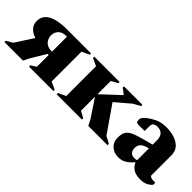

<svg xmlns="http://www.w3.org/2000/svg" viewBox="64 -1059 1659 1659"><g transform="rotate(45 893.0 -230.0)"><path d="M305 0V-16L354 -48V-192H341L257 -52L231 0H5V-16L63 -50L169 -214Q126 -227 99.5 -255.5Q73 -284 73 -325Q73 -374 102.5 -403.5Q132 -433 185 -446.5Q238 -460 309 -460H603V-444L534 -412V-48L603 -16V0ZM348 -232H354V-415H348Q298 -415 273 -389.5Q248 -364 248 -325Q248 -288 273 -260Q298 -232 348 -232Z M1029 0 1003 -52 892 -220V-48L952 -16V0H643V-16L712 -48V-412L643 -444V-460H952V-444L892 -412V-250L1055 -402V-408L1006 -444V-460H1231V-444L1167 -409L1032 -294L1201 -50L1265 -16V0Z M1403 9Q1370 9 1341.5 -5Q1313 -19 1296 -46.5Q1279 -74 1280 -113Q1281 -152 1293.5 -176.5Q1306 -201 1341 -218.5Q1376 -236 1443 -254L1537 -279V-333Q1537 -374 1517 -396Q1497 -418 1460 -418Q1405 -418 1405 -375V-317L1402 -313H1326Q1299 -313 1299 -346Q1299 -368 1319 -388Q1339 -408 1370 -427Q1411 -452 1443 -461Q1475 -470 1513 -470Q1571 -470 1617 -454.5Q1663 -439 1690 -408Q1717 -377 1717 -330V-78Q1725 -71 1735.5 -67Q1746 -63 1760 -63H1782L1786 -59V-38Q1775 -22 1747 -6Q1719 10 1672 10Q1621 10 1589.5 -8.5Q1558 -27 1541 -64H1537Q1512 -33 1479.5 -12Q1447 9 1403 9ZM1447 -147Q1447 -116 1463.5 -100Q1480 -84 1508 -84Q1522 -84 1537 -89V-233Q1489 -222 1468 -203Q1447 -184 1447 -147Z"/></g></svg>

Font: Spectral ExtraBold
Style: Regular
Weight: 800
Designer: Jean-Baptiste Levee
Foundry: Production Type
Version: Version 2.001